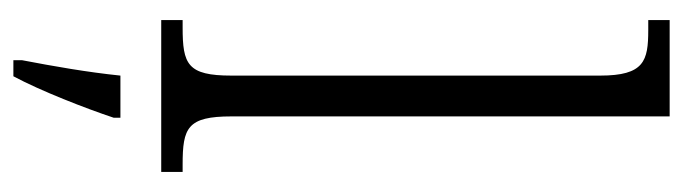

<svg xmlns="http://www.w3.org/2000/svg" viewBox="-387 -413 1021 287"><g transform="rotate(90 123.5 -269.5)"><path d="M10 0H237V-32H226C171 -32 154 -39 154 -105V-760H10V-728H25C71 -728 93 -722 93 -656V-105C93 -39 76 -32 21 -32H10ZM70 208V221H94C116 180 142 113 156 71V61H93C88 110 79 161 70 208Z"/></g></svg>

Font: Noto Serif Devanagari Condensed Light
Style: Regular
Weight: 300
Width: 3
Designer: Universal Thirst, Indian Type Foundry and the Monotype Design Team
Foundry: Monotype Imaging Inc.
Version: Version 2.004